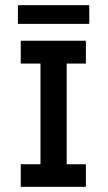

<svg xmlns="http://www.w3.org/2000/svg" viewBox="-20 -720 418 740"><path d="M136 -18V-545H237V-18ZM60 0V-87H311V0ZM60 -475V-563H311V-475ZM49 -628V-700H324V-628Z"/></svg>

Font: Darker Grotesque Light
Style: Bold
Weight: 700
Version: Version 1.000;gftools[0.9.28]